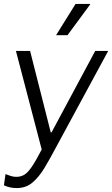

<svg xmlns="http://www.w3.org/2000/svg" viewBox="-22 -770 570 976"><path d="M63 186Q45 186 29 182.5Q13 179 -2 172L6 115Q16 119 31 124Q46 129 60 129Q84 129 102 118Q120 107 140.5 76.5Q161 46 190 -10L59 -511H131L236 -97H240L462 -511H528L260 -16Q231 39 203.5 84.5Q176 130 143 158Q110 186 63 186ZM263 -591 362 -750H436V-747L321 -591Z"/></svg>

Font: Chivo Medium ExtraLight
Style: Italic
Weight: 250
Italic angle: -8.05°
Version: Version 2.002